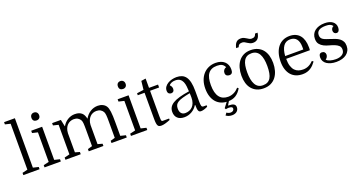

<svg xmlns="http://www.w3.org/2000/svg" viewBox="-47 -1614 4993 2657"><g transform="rotate(-20 2449.5 -285.0)"><path d="M111 -728V-52L33 -33V0H272V-33L192 -52V-780H33V-747Z M345 -506 425 -487V-52L345 -33V0H585V-33L506 -52V-540H345ZM409 -705Q409 -677 424 -662.5Q439 -648 465 -648Q491 -648 506.5 -663Q522 -678 522 -705Q522 -732 506 -748Q490 -764 465 -764Q440 -764 424.5 -748.5Q409 -733 409 -705Z M730 -487V-52L653 -33V0H878V-33L811 -52V-334Q813 -373 825 -402Q837 -431 856.5 -450.5Q876 -470 900.5 -479.5Q925 -489 952 -489Q986 -489 1010 -475Q1034 -461 1048 -437Q1053 -428 1056 -416Q1059 -404 1060.5 -387Q1062 -370 1062.5 -346Q1063 -322 1063 -290V-52L996 -33V0H1212V-33L1144 -52V-334Q1146 -373 1158.5 -402Q1171 -431 1190 -450.5Q1209 -470 1233.5 -479.5Q1258 -489 1285 -489Q1320 -489 1344 -475Q1368 -461 1382 -437Q1387 -428 1390 -416Q1393 -404 1395 -387Q1397 -370 1397.5 -346Q1398 -322 1398 -290V-52L1331 -33V0H1556V-33L1479 -52V-245Q1479 -299 1477.5 -339Q1476 -379 1472 -408.5Q1468 -438 1462 -458Q1456 -478 1447 -492Q1430 -519 1398 -534.5Q1366 -550 1327 -550Q1267 -550 1216.5 -518.5Q1166 -487 1134 -430Q1128 -456 1118.5 -478Q1109 -500 1092 -516Q1075 -532 1050 -541Q1025 -550 988 -550Q933 -550 884 -520.5Q835 -491 806 -440H803L782 -540H653V-506Z M1618 -506 1698 -487V-52L1618 -33V0H1858V-33L1779 -52V-540H1618ZM1682 -705Q1682 -677 1697 -662.5Q1712 -648 1738 -648Q1764 -648 1779.5 -663Q1795 -678 1795 -705Q1795 -732 1779 -748Q1763 -764 1738 -764Q1713 -764 1697.5 -748.5Q1682 -733 1682 -705Z M1899 -526V-497H1999V-114Q1999 -73 2002.5 -48.5Q2006 -24 2014 -11Q2022 2 2035 6Q2048 10 2067 10Q2087 10 2119.5 1.5Q2152 -7 2196 -25V-46H2124Q2109 -46 2100.5 -46Q2092 -46 2087.5 -52.5Q2083 -59 2081.5 -75.5Q2080 -92 2080 -125V-497H2213V-540H2080V-677L2013 -667L1999 -540Z M2268 -116Q2268 -57 2303.5 -23.5Q2339 10 2403 10Q2462 10 2513 -19Q2564 -48 2595 -99H2600Q2600 -67 2602.5 -46.5Q2605 -26 2610.5 -13Q2616 0 2625.5 5Q2635 10 2649 10Q2669 10 2693.5 2.5Q2718 -5 2747 -19V-41H2703Q2680 -41 2673.5 -59.5Q2667 -78 2667 -128V-281Q2667 -356 2655.5 -407.5Q2644 -459 2621 -490.5Q2598 -522 2564 -536Q2530 -550 2486 -550Q2452 -550 2418 -541.5Q2384 -533 2356.5 -516Q2329 -499 2312 -474.5Q2295 -450 2295 -419Q2295 -390 2309.5 -377Q2324 -364 2344 -364Q2354 -364 2362.5 -367Q2371 -370 2377 -376Q2383 -382 2386.5 -391.5Q2390 -401 2390 -413Q2390 -421 2388.5 -429Q2387 -437 2383.5 -445Q2380 -453 2375 -460Q2370 -467 2363 -473Q2371 -490 2396.5 -501.5Q2422 -513 2454 -513Q2498 -513 2523 -495Q2548 -477 2560.5 -448Q2573 -419 2577 -382Q2581 -345 2583 -306Q2497 -293 2437 -276Q2377 -259 2339.5 -236Q2302 -213 2285 -183.5Q2268 -154 2268 -116ZM2434 -40Q2413 -40 2398.5 -47Q2384 -54 2374 -66.5Q2364 -79 2359.5 -96.5Q2355 -114 2355 -135Q2355 -165 2366 -186.5Q2377 -208 2403.5 -224Q2430 -240 2474 -252.5Q2518 -265 2584 -278Q2585 -262 2585.5 -247Q2586 -232 2586 -213Q2586 -168 2573.5 -135Q2561 -102 2540 -81Q2519 -60 2491.5 -50Q2464 -40 2434 -40Z M3061 -550Q3005 -550 2958.5 -529.5Q2912 -509 2878.5 -471.5Q2845 -434 2826.5 -381Q2808 -328 2808 -263Q2808 -198 2824.5 -147.5Q2841 -97 2871.5 -62Q2902 -27 2946 -8.5Q2990 10 3044 10Q3079 10 3108 2.5Q3137 -5 3161 -20Q3185 -35 3205.5 -57.5Q3226 -80 3244 -110L3227 -125Q3212 -108 3194.5 -94Q3177 -80 3157 -70Q3137 -60 3115 -54.5Q3093 -49 3069 -49Q3028 -49 2996 -63Q2964 -77 2942 -105.5Q2920 -134 2908.5 -178Q2897 -222 2897 -282Q2897 -337 2906.5 -379Q2916 -421 2936.5 -449Q2957 -477 2989 -491.5Q3021 -506 3067 -506Q3112 -506 3138 -492Q3164 -478 3181 -444Q3158 -437 3144.5 -419Q3131 -401 3131 -376Q3131 -362 3135.5 -352Q3140 -342 3147.5 -336Q3155 -330 3165.5 -327Q3176 -324 3187 -324Q3201 -324 3211 -328.5Q3221 -333 3227 -342Q3233 -351 3235.5 -364Q3238 -377 3238 -394Q3238 -429 3226 -458Q3214 -487 3191 -507.5Q3168 -528 3135.5 -539Q3103 -550 3061 -550ZM3034 210Q3054 210 3071.5 204.5Q3089 199 3102.5 188.5Q3116 178 3123.5 162Q3131 146 3131 126Q3131 110 3125 98.5Q3119 87 3106 79.5Q3093 72 3073.5 68.5Q3054 65 3026 65Q3026 64 3025.5 63.5Q3025 63 3025 62L3073 -17H3044L2968 83L2979 102Q2990 99 2998.5 97.5Q3007 96 3018 96Q3047 96 3062 103Q3077 110 3077 127Q3077 144 3063 156Q3049 168 3027 168Q2997 168 2969 148L2944 182Q2982 210 3034 210Z M3813 -277Q3813 -337 3798.5 -387Q3784 -437 3755 -473Q3726 -509 3681.5 -529.5Q3637 -550 3577 -550Q3517 -550 3472.5 -527.5Q3428 -505 3398.5 -466Q3369 -427 3354 -374Q3339 -321 3339 -259Q3339 -200 3353.5 -150.5Q3368 -101 3397.5 -65.5Q3427 -30 3470.5 -10Q3514 10 3572 10Q3633 10 3678 -12Q3723 -34 3753 -73Q3783 -112 3798 -164.5Q3813 -217 3813 -277ZM3430 -276Q3430 -331 3437.5 -373.5Q3445 -416 3462 -445.5Q3479 -475 3506.5 -490Q3534 -505 3575 -505Q3614 -505 3642 -488.5Q3670 -472 3687.5 -441Q3705 -410 3713.5 -365.5Q3722 -321 3722 -265Q3722 -206 3714 -162.5Q3706 -119 3688.5 -90.5Q3671 -62 3643.5 -48Q3616 -34 3576 -34Q3537 -34 3509.5 -50.5Q3482 -67 3464.5 -98.5Q3447 -130 3438.5 -174.5Q3430 -219 3430 -276ZM3401 -644H3439Q3444 -664 3458.5 -676.5Q3473 -689 3504 -689Q3523 -689 3539 -680Q3555 -671 3571 -660.5Q3587 -650 3605.5 -641.5Q3624 -633 3648 -633Q3693 -633 3719 -660Q3745 -687 3753 -744H3715Q3710 -720 3695 -707Q3680 -694 3650 -694Q3631 -694 3615.5 -702.5Q3600 -711 3584.5 -721.5Q3569 -732 3550 -740.5Q3531 -749 3506 -749Q3461 -749 3436.5 -723Q3412 -697 3401 -644Z M4001 -268H4350Q4352 -286 4352 -294Q4352 -302 4352 -311Q4352 -367 4339 -411.5Q4326 -456 4301 -486.5Q4276 -517 4238 -533.5Q4200 -550 4151 -550Q4098 -550 4054.5 -530.5Q4011 -511 3980 -473Q3949 -435 3932 -380Q3915 -325 3915 -255Q3915 -190 3931.5 -140.5Q3948 -91 3978 -57.5Q4008 -24 4050.5 -7Q4093 10 4146 10Q4183 10 4212 1Q4241 -8 4265 -23.5Q4289 -39 4308 -59.5Q4327 -80 4345 -104L4325 -119Q4310 -104 4293.5 -91Q4277 -78 4258 -68.5Q4239 -59 4218 -54Q4197 -49 4172 -49Q4138 -49 4107 -59Q4076 -69 4052.5 -93.5Q4029 -118 4015 -160.5Q4001 -203 4001 -268ZM4143 -503Q4205 -503 4236.5 -462.5Q4268 -422 4268 -346V-309H4001Q4008 -405 4043.5 -454Q4079 -503 4143 -503Z M4647 -28Q4626 -28 4604.5 -31Q4583 -34 4564.5 -39.5Q4546 -45 4532 -53Q4518 -61 4511 -72Q4526 -80 4536 -97Q4546 -114 4546 -134Q4546 -145 4542.5 -154Q4539 -163 4532 -170Q4525 -177 4515.5 -180.5Q4506 -184 4494 -184Q4482 -184 4473 -179.5Q4464 -175 4459 -167.5Q4454 -160 4451.5 -148.5Q4449 -137 4449 -124Q4449 -93 4463 -68Q4477 -43 4502.5 -26Q4528 -9 4563.5 0.5Q4599 10 4642 10Q4689 10 4727 -1Q4765 -12 4792 -32.5Q4819 -53 4834 -83Q4849 -113 4849 -151Q4849 -191 4834 -218Q4819 -245 4794.5 -263Q4770 -281 4739.5 -292.5Q4709 -304 4678 -314Q4642 -326 4615.5 -335Q4589 -344 4571.5 -355Q4554 -366 4545 -381.5Q4536 -397 4536 -421Q4536 -466 4569 -488.5Q4602 -511 4671 -511Q4709 -511 4732 -502.5Q4755 -494 4772 -471Q4756 -465 4745.5 -449.5Q4735 -434 4735 -414Q4735 -392 4748 -378.5Q4761 -365 4781 -365Q4802 -365 4814 -383Q4826 -401 4826 -431Q4826 -459 4815 -481Q4804 -503 4783.5 -518.5Q4763 -534 4734 -542Q4705 -550 4668 -550Q4621 -550 4584.5 -538.5Q4548 -527 4522 -506.5Q4496 -486 4482.5 -456.5Q4469 -427 4469 -391Q4469 -341 4492 -312.5Q4515 -284 4549 -267Q4583 -250 4623.5 -239.5Q4664 -229 4698 -215.5Q4732 -202 4755 -181.5Q4778 -161 4778 -123Q4778 -100 4769 -82.5Q4760 -65 4742.5 -53Q4725 -41 4701 -34.5Q4677 -28 4647 -28Z"/></g></svg>

Font: GradeGX
Style: Regular
Weight: 100
Width: 1
Designer: Adam Twardoch
Foundry: Adam Twardoch
Version: Version 2.002; DEVELOPMENT